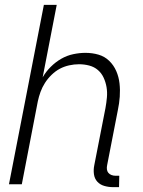

<svg xmlns="http://www.w3.org/2000/svg" viewBox="-20 -760 590 792"><path d="M447 12Q428 12 410.5 7Q393 2 381.5 -10.5Q370 -23 367.5 -41.5Q365 -60 369 -79L415 -314Q419 -336 421 -358Q423 -380 419.5 -400.5Q416 -421 407.5 -439.5Q399 -458 384 -471Q369 -484 348.5 -489.5Q328 -495 306 -495Q286 -495 265.5 -490.5Q245 -486 227 -476.5Q209 -467 193 -451.5Q177 -436 165.5 -418Q154 -400 147 -380.5Q140 -361 136 -342L70 0H17L161 -740H214L156 -441Q169 -464 189 -484Q209 -504 232.5 -517.5Q256 -531 282 -536.5Q308 -542 332 -542Q361 -542 386.5 -534.5Q412 -527 430.5 -509Q449 -491 459.5 -467Q470 -443 473 -416Q476 -389 474 -361Q472 -333 466 -305L422 -79Q420 -70 421 -61.5Q422 -53 427 -47Q432 -41 440 -38Q448 -35 457 -35H472L471 12Z"/></svg>

Font: Lode Dark Term
Style: Italic
Weight: 400
Italic angle: -11°
Monospace: yes
Designer: Belleve Invis
Foundry: Belleve Invis
Version: Version 29.2.0